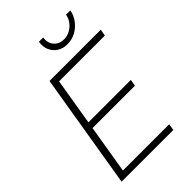

<svg xmlns="http://www.w3.org/2000/svg" viewBox="-272 -1040 1143 1143"><g transform="rotate(-45 299.5 -468.5)"><path d="M46.4 0 167 -727.5H598.6L591.3 -685.5H205.6L156.7 -389.6H513.7L506.8 -348.1H149.9L99.1 -41.5H488.8L481.9 0ZM397.5 -806.2Q360.8 -806.2 333.7 -823.7Q306.6 -841.3 293.9 -871.1Q281.2 -900.9 287.6 -937H323.7Q316.9 -896.5 340.1 -868.9Q363.3 -841.3 403.8 -841.3Q430.7 -841.3 454.3 -854Q478 -866.7 494.6 -888.4Q511.2 -910.2 515.6 -937H551.8Q545.4 -900.9 522.9 -871.1Q500.5 -841.3 467.8 -823.7Q435.1 -806.2 397.5 -806.2Z"/></g></svg>

Font: Inter 24pt ExtraLight
Style: Italic
Weight: 250
Italic angle: -9.3988°
Version: Version 4.001;git-66647c0bb